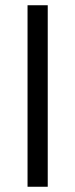

<svg xmlns="http://www.w3.org/2000/svg" viewBox="-20 -712 286 732"><path d="M85 0V-692H162V0Z"/></svg>

Font: TitilliumWeb-Regular
Style: Regular
Weight: 400
Version: Version 1.001;PS 57.000;hotconv 1.0.70;makeotf.lib2.5.55311